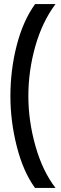

<svg xmlns="http://www.w3.org/2000/svg" viewBox="-20 -717 299 941"><path d="M151.5 204Q94 125 62.5 1.5Q31 -122 31 -245.5Q31 -374.5 62 -494.8Q93 -615 152 -697H252Q187 -610 153 -490Q119 -370 119 -246.5Q119 -124 153.8 -1.2Q188.5 121.5 252 204Z"/></svg>

Font: HK Grotesk SemiBold
Style: Regular
Weight: 600
Designer: Alfredo Marco Pradil
Foundry: Hanken Design Co.
Version: Version 3.001;FEAKit 1.0